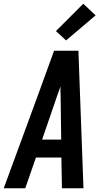

<svg xmlns="http://www.w3.org/2000/svg" viewBox="-39 -1006 559 1026"><path d="M-19 0 161 -490 250 -735H380L407 0H292L289 -164H153L96 0ZM288 -260 285 -490Q284 -504 284 -517.5Q284 -531 284 -544Q280 -531 275 -517.5Q270 -504 265 -490L186 -260ZM314 -790 260 -840 406 -986 472 -924Z"/></svg>

Font: Iosevka Custom
Style: Bold Italic
Weight: 700
Italic angle: -9°
Designer: Belleve Invis
Foundry: Belleve Invis
Version: Version 30.3.1; ttfautohint (v1.8.3)